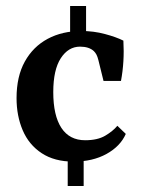

<svg xmlns="http://www.w3.org/2000/svg" viewBox="-20 -542 469 638"><path d="M258 -27V76H205V-27ZM213 -522H266V-412H213ZM35 -216Q35 -288 62.5 -337.5Q90 -387 138.5 -413Q187 -439 251 -439Q291 -439 328.5 -429Q366 -419 390 -407Q392 -372 390 -338.5Q388 -305 382 -273H324L307 -342Q304 -354 300.5 -360.5Q297 -367 292 -372Q276 -387 246 -387Q207 -387 182 -348.5Q157 -310 157 -236Q157 -158 184 -117Q211 -76 263 -76Q304 -76 329.5 -91Q355 -106 370 -124L398 -97Q380 -56 334 -30.5Q288 -5 224 -5Q161 -5 118.5 -33Q76 -61 55.5 -109Q35 -157 35 -216Z"/></svg>

Font: Yrsa SemiBold
Style: Regular
Weight: 600
Version: Version 2.004